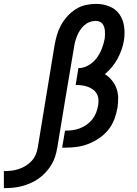

<svg xmlns="http://www.w3.org/2000/svg" viewBox="-186 -763 706 992"><path d="M-166 209V121Q-147 121 -128.5 119Q-110 117 -91 111Q-72 105 -54.5 94.5Q-37 84 -23.5 69.5Q-10 55 -2 37Q6 19 9 0L96 -530Q101 -557 108.5 -583Q116 -609 129.5 -633.5Q143 -658 162.5 -679.5Q182 -701 206 -716Q230 -731 257 -737Q284 -743 311 -743Q347 -743 380 -729.5Q413 -716 432 -688Q451 -660 455.5 -624Q460 -588 454 -552Q450 -528 441.5 -504.5Q433 -481 421 -459Q409 -437 392.5 -417Q376 -397 356 -380Q376 -367 391.5 -348.5Q407 -330 415.5 -307Q424 -284 424.5 -258.5Q425 -233 421 -207Q416 -177 405 -147.5Q394 -118 374 -93Q354 -68 327 -49.5Q300 -31 270.5 -19.5Q241 -8 211 -4Q181 0 151 0H135L150 -88H151Q170 -88 189 -90.5Q208 -93 226.5 -100Q245 -107 262 -119Q279 -131 291.5 -147Q304 -163 311 -181.5Q318 -200 321 -219Q324 -235 322.5 -250.5Q321 -266 313.5 -279Q306 -292 293.5 -301Q281 -310 266.5 -315Q252 -320 236.5 -322Q221 -324 205 -324L219 -411Q246 -411 271 -425.5Q296 -440 313 -462.5Q330 -485 340 -511Q350 -537 355 -563Q356 -573 356.5 -583.5Q357 -594 356 -604Q355 -614 352 -623.5Q349 -633 343 -640.5Q337 -648 327.5 -651.5Q318 -655 308 -655Q292 -655 276.5 -649Q261 -643 248.5 -631.5Q236 -620 227 -606Q218 -592 212 -577Q206 -562 202 -546.5Q198 -531 196 -516Q174 -387 152.5 -258Q131 -129 110 0Q106 23 99 45.5Q92 68 79.5 88.5Q67 109 50 127.5Q33 146 13 160Q-7 174 -29 183.5Q-51 193 -74 199Q-97 205 -120 207Q-143 209 -166 209Z"/></svg>

Font: Iosevka Slab Semibold
Style: Italic
Weight: 600
Italic angle: -9°
Monospace: yes
Designer: Belleve Invis
Foundry: Belleve Invis
Version: Version 11.1.1; ttfautohint (v1.8.3)